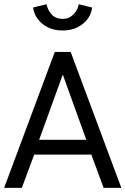

<svg xmlns="http://www.w3.org/2000/svg" viewBox="-29 -912 609 932"><path d="M560 0H474L414.5 -161.5H137L77 0H-9L237 -660H314ZM390 -233.5 276.5 -548H275L161 -233.5ZM275 -764Q232.5 -764 201.5 -780.2Q170.5 -796.5 152.8 -821.8Q135 -847 131.5 -875.5L197 -891.5Q202 -864.5 221.2 -842.5Q240.5 -820.5 275 -820.5Q300 -820.5 315.5 -832Q347.5 -856 353 -891.5L418 -875.5Q415.5 -847.5 397.8 -822.2Q380 -797 349 -780.5Q318 -764 275 -764Z"/></svg>

Font: Lucymar Sans
Style: Regular
Weight: 400
Foundry: The League of Moveable Type (original font) / Main changes by Cristiano Sobral with portions from Mirco Monsees
Version: Version 2.001;August 30, 2020;FontCreator 13.0.0.2681 64-bit